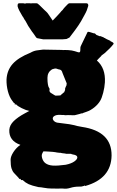

<svg xmlns="http://www.w3.org/2000/svg" viewBox="-20 -904 717 1177"><path d="M321 252Q289 252 272.5 250.5Q256 249 245 246.5Q234 244 216 243Q175 234 155.5 225Q136 216 119 200H108L107 193H99L92 184Q77 168 66.5 157Q56 146 50.5 128Q45 110 45 75Q45 55 62.5 28Q80 1 105 -16Q34 -41 37 -108Q39 -137 64 -161.5Q89 -186 132 -209L158 -223H162Q139 -228 113 -241Q87 -254 79 -264H70V-272Q69 -272 68 -272.5Q67 -273 65 -273L56 -285Q38 -308 28.5 -344Q19 -380 20 -417Q23 -473 57.5 -512Q92 -551 167 -581Q186 -592 205.5 -595Q225 -598 244 -600Q269 -600 298 -599Q327 -598 355 -598H360Q364 -598 364 -597Q373 -598 397 -597Q411 -596 420 -594.5Q429 -593 439 -590L458 -584Q469 -581 471 -587.5Q473 -594 472.5 -604Q472 -614 475 -621Q483 -638 493.5 -659.5Q504 -681 517 -708L524 -709L554 -700Q561 -700 563 -698Q566 -694 568 -693Q570 -692 571 -690L591 -682Q595 -684 602 -680L615 -675L618 -672Q622 -672 623 -671Q626 -668 626 -668Q628 -670 628 -667Q630 -667 631 -666L634 -664L656 -654L659 -650Q663 -650 663 -649Q666 -646 668 -646L673 -643Q679 -637 675 -633Q668 -625 662 -617.5Q656 -610 631 -587Q629 -584 625.5 -581.5Q622 -579 620 -577L605 -566Q600 -562 600 -560L591 -551Q588 -548 583 -543Q578 -538 574 -533Q628 -486 623 -399Q621 -368 612.5 -335Q604 -302 594 -286Q581 -264 558 -245.5Q535 -227 511 -219L491 -212Q488 -211 485 -209H479Q477 -208 468.5 -205.5Q460 -203 439 -198Q433 -197 426 -197.5Q419 -198 417 -198Q404 -198 396.5 -198.5Q389 -199 387 -198Q382 -197 374.5 -198.5Q367 -200 362 -199Q332 -202 318 -195.5Q304 -189 303.5 -179Q303 -169 313 -160.5Q323 -152 340 -151Q385 -146 405.5 -142.5Q426 -139 435.5 -136.5Q445 -134 454 -131.5Q463 -129 483 -126Q665 -99 664 49Q662 191 503 236Q501 236 500 234Q499 232 494 236Q493 237 489 237Q483 240 471 240H464Q436 240 412 247.5Q388 255 368 252Q363 251 354 251.5Q345 252 342 252ZM330 -318 350 -319 368 -335 373 -338 379 -352V-361Q381 -366 382.5 -370.5Q384 -375 388 -382V-386L389 -393L363 -457Q359 -474 348 -477Q333 -480 330 -482Q327 -484 318 -484Q316 -484 311 -482.5Q306 -481 299 -479Q271 -461 271 -428V-420Q271 -403 273.5 -387.5Q276 -372 280 -367Q285 -360 284 -356Q283 -352 283 -350Q283 -340 292.5 -334Q302 -328 312 -322Q314 -320 318 -318.5Q322 -317 330 -318ZM383 106Q417 99 436 85.5Q455 72 454 59.5Q453 47 427 43Q417 41 417.5 40Q418 39 413 39H387Q386 38 378 37Q370 36 361 35Q350 33 353 32.5Q356 32 348 33Q335 32 329.5 31Q324 30 319.5 29Q315 28 304 27Q291 26 274.5 25Q258 24 253 24Q245 24 245 25Q245 26 243 29L239 37Q233 49 239 67.5Q245 86 258 96Q275 109 303.5 111Q332 113 383 106ZM123 -884Q126 -883 130 -882.5Q134 -882 135 -882Q138 -884 142 -884H167L170 -882L173 -884H204Q211 -884 223 -871.5Q235 -859 253 -842L264 -832Q271 -826 280 -812Q289 -798 303 -778Q317 -793 328.5 -804.5Q340 -816 350 -828Q353 -832 356 -835.5Q359 -839 364 -843Q370 -852 378 -860.5Q386 -869 394 -877Q401 -884 405 -884H509Q521 -884 521 -871V-868L520 -865Q517 -853 512 -840.5Q507 -828 499 -814Q491 -798 477 -774Q463 -750 440 -719L406 -674L388 -665L365 -663H244L208 -670L202 -674Q193 -687 187 -696Q181 -705 177 -709L153 -745L136 -776Q129 -785 125.5 -792.5Q122 -800 118 -804Q106 -824 98.5 -838.5Q91 -853 88 -865V-871Q88 -884 98 -884Z"/></svg>

Font: Sigmar
Style: Regular
Weight: 400
Designer: Vernon Adams
Foundry: Vernon Adams
Version: Version 1.000; ttfautohint (v1.8.4.7-5d5b);gftools[0.9.24]